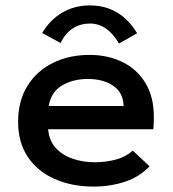

<svg xmlns="http://www.w3.org/2000/svg" viewBox="-20 -679 640 710"><path d="M326 11Q246 11 182.5 -17Q119 -45 83 -98.5Q47 -152 47 -229Q47 -306 81.5 -361.5Q116 -417 176 -446.5Q236 -476 311 -476Q378 -476 432 -450Q486 -424 517.5 -372.5Q549 -321 549 -246Q549 -236 548.5 -223Q548 -210 547 -201H158Q162 -158 186.5 -131.5Q211 -105 249 -92Q287 -79 331 -79Q370 -79 407 -88.5Q444 -98 471 -122L533 -64Q496 -25 442 -7Q388 11 326 11ZM160 -287H437Q436 -336 399 -361.5Q362 -387 305 -387Q250 -387 209.5 -363Q169 -339 160 -287ZM204 -520 136 -557Q165 -606 210.5 -632.5Q256 -659 312 -659Q425 -659 487 -556L420 -518Q377 -592 312 -592Q278 -592 250 -574.5Q222 -557 204 -520Z"/></svg>

Font: Inconsolata Expanded Bold
Style: Regular
Weight: 700
Width: 7
Monospace: yes
Designer: Raph Levien, Cyreal, Brenton Simpson
Foundry: Raph Levien, Cyreal, Google
Version: Version 3.001; ttfautohint (v1.8.2.53-6de2)